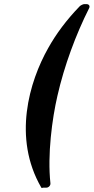

<svg xmlns="http://www.w3.org/2000/svg" viewBox="-20 -853 453 929"><path d="M399 -833H387C382 -833 370 -827 366 -823C303 -758 252 -690 213 -620C122 -459 40 -186 180 55C182 58 186 55 190 55H204C215 55 225 45 224 34C209 -104 232 -278 258 -390C291 -535 347 -686 411 -813C417 -824 410 -833 399 -833Z"/></svg>

Font: DIN Rundschrift
Style: BreitKursiv
Weight: 400
Width: 7
Version: Version 1.027